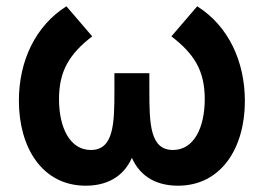

<svg xmlns="http://www.w3.org/2000/svg" viewBox="-20 -575 838 610"><path d="M524.5 -459.5C597 -404 630.5 -350.5 630.5 -260C630.5 -171 597 -98.5 529.5 -98.5C457.5 -98.5 454.5 -179.5 454.5 -285V-342.5H343.5V-285C343.5 -181.5 341 -98.5 268.5 -98.5C203 -98.5 167.5 -168 167.5 -260C167.5 -348 199 -402.5 273 -459.5L191 -555C93.5 -493.5 40 -382.5 40 -255C40 -107 113.5 15 252.5 15C312.5 15 370 -8 399 -73.5C428 -8 485 15 545.5 15C682 15 758 -104 758 -254C758 -379.5 706 -492.5 606.5 -555Z"/></svg>

Font: Hauora
Style: Bold
Weight: 700
Designer: Wayne Shih
Foundry: WCYS
Version: Version 1.001;hotconv 1.0.109;makeotfexe 2.5.65596